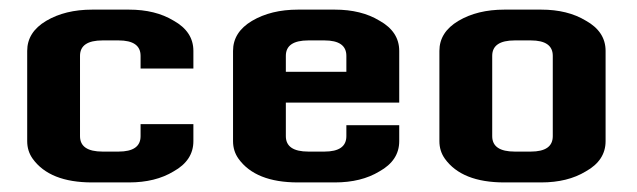

<svg xmlns="http://www.w3.org/2000/svg" viewBox="-20 -381 1331 401"><path d="M227.6 -64.4Q273.6 -64.4 273.6 -96.6V-121.8H383.9V-86.2Q383.9 -46 342.5 -23Q304.6 0 249.4 0H172.4Q83.9 0 48.3 -49.4Q36.8 -65.5 36.8 -86.2V-274.7Q36.8 -313.8 76.4 -337.4Q116.1 -360.9 172.4 -360.9H249.4Q304.6 -360.9 342.5 -337.9Q383.9 -314.9 383.9 -274.7V-237.9H273.6V-264.4Q273.6 -296.6 227.6 -296.6H194.3Q147.1 -296.6 147.1 -264.4V-96.6Q147.1 -64.4 194.3 -64.4Z M624.1 -296.6Q577 -296.6 577 -264.4V-231H703.4V-264.4Q703.4 -296.6 657.5 -296.6ZM657.5 -64.4Q703.4 -64.4 703.4 -96.6V-119.5H813.8V-86.2Q813.8 -46 772.4 -23Q734.5 0 679.3 0H602.3Q513.8 0 478.2 -49.4Q466.7 -65.5 466.7 -86.2V-274.7Q466.7 -313.8 506.3 -337.4Q546 -360.9 602.3 -360.9H679.3Q734.5 -360.9 772.4 -337.9Q813.8 -314.9 813.8 -274.7V-166.7H577V-96.6Q577 -64.4 624.1 -64.4Z M1088.5 -64.4Q1134.5 -64.4 1134.5 -96.6V-264.4Q1134.5 -296.6 1088.5 -296.6H1055.2Q1008 -296.6 1008 -264.4V-96.6Q1008 -64.4 1055.2 -64.4ZM897.7 -274.7Q897.7 -313.8 937.4 -337.4Q977 -360.9 1033.3 -360.9H1110.3Q1165.5 -360.9 1203.4 -337.9Q1244.8 -314.9 1244.8 -274.7V-86.2Q1244.8 -46 1203.4 -23Q1165.5 0 1110.3 0H1033.3Q944.8 0 909.2 -49.4Q897.7 -65.5 897.7 -86.2Z"/></svg>

Font: Dhurjati
Style: Regular
Weight: 400
Designer: Purushoth Kumar Guthula
Foundry: Andhrapradesh Society for Knowledge Networks
Version: Version 1.0.5; ttfautohint (v1.2.25-373a) -l 7 -r 28 -G 50 -